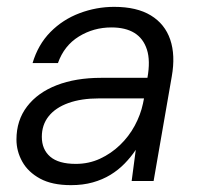

<svg xmlns="http://www.w3.org/2000/svg" viewBox="-20 -528 582 560"><path d="M187 12Q132 12 97 -7Q62 -26 45 -56.5Q28 -87 28 -121Q28 -177 59 -217.5Q90 -258 145.5 -279.5Q201 -301 275 -301H410Q419 -351 408.5 -383.5Q398 -416 372 -432Q346 -448 305 -448Q253 -448 210 -421.5Q167 -395 149 -344H75Q91 -398 127 -434.5Q163 -471 212 -489.5Q261 -508 313 -508Q379 -508 420 -483Q461 -458 476.5 -412.5Q492 -367 481 -305L428 0H364L376 -91Q362 -70 343.5 -51Q325 -32 302 -18Q279 -4 250.5 4Q222 12 187 12ZM201 -50Q239 -50 271.5 -65Q304 -80 330 -105Q356 -130 373 -161.5Q390 -193 397 -226L400 -241H269Q217 -241 179.5 -227.5Q142 -214 122 -189Q102 -164 102 -129Q102 -92 126.5 -71Q151 -50 201 -50Z"/></svg>

Font: DM Sans 24pt Light
Style: Italic
Weight: 300
Italic angle: -10°
Designer: Colophon Foundry, Jonny Pinhorn
Foundry: Colophon Foundry
Version: Version 4.004;gftools[0.9.30]